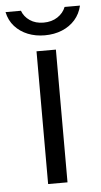

<svg xmlns="http://www.w3.org/2000/svg" viewBox="-69 -712 391 745"><g transform="rotate(-5 127.0 -339.5)"><path d="M163.5 -517V0H88V-517ZM271.5 -679Q264 -647 243.8 -624Q223.5 -601 193.2 -588.5Q163 -576 125.5 -576Q90 -576 60 -588Q30 -600 9.2 -623Q-11.5 -646 -18.5 -679H41.5Q50 -655.5 72 -640.5Q94 -625.5 125.5 -625.5Q157 -625.5 179.8 -640.5Q202.5 -655.5 211.5 -679Z"/></g></svg>

Font: Public Sans Thin Light
Style: Regular
Weight: 300
Version: Version 1.007